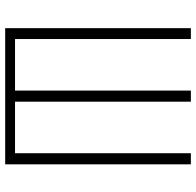

<svg xmlns="http://www.w3.org/2000/svg" viewBox="-28 -748 775 760"><g transform="rotate(90 360.0 -367.5)"><path d="M91 0H630V-735H586V-39H382V-735H338V-39H134V-735H91Z"/></g></svg>

Font: Iosevka Sparkle Extralight
Style: Regular
Weight: 200
Designer: Belleve Invis
Foundry: Belleve Invis
Version: Version 4.5.0; ttfautohint (v1.8.3)